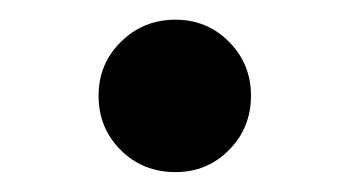

<svg xmlns="http://www.w3.org/2000/svg" viewBox="-20 -396 355 195"><path d="M158.2 -221.2Q125 -221.2 102.5 -243.7Q80.1 -266.1 80.1 -298.8Q80.1 -331.1 102.8 -353.5Q125.5 -376 158.2 -376Q190.4 -376 212.6 -353.5Q234.9 -331.1 234.9 -298.8Q234.9 -266.1 212.6 -243.7Q190.4 -221.2 158.2 -221.2Z"/></svg>

Font: Arima
Style: Bold
Weight: 700
Designer: Joana Correia and Natanael Gama
Foundry: NDISCOVER
Version: Version 1.100;Glyphs 3.1.2 (3151)